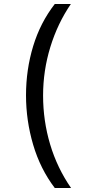

<svg xmlns="http://www.w3.org/2000/svg" viewBox="-20 -812 459 967"><path d="M256 135Q183 39 147 -83Q111 -205 111 -332Q111 -461 147 -579.5Q183 -698 256 -792H337Q270 -694 233.5 -575Q197 -456 197 -331Q197 -204 232.5 -85Q268 34 338 135Z"/></svg>

Font: sinhala15
Style: Book
Weight: 400
Designer: Jelle Bosma - Monotype Design Team
Foundry: Monotype Imaging Inc.
Version: Version 2.003